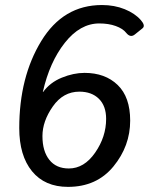

<svg xmlns="http://www.w3.org/2000/svg" viewBox="-20 -729 592 764"><path d="M56.6 -219.2Q56.6 -421.9 144 -565.4Q231.4 -709 385.7 -709Q435.5 -709 476.3 -692.4Q517.1 -675.8 540.5 -648.9Q559.6 -627 547.4 -616.7L517.1 -592.3Q499 -577.1 481.9 -598.6Q468.8 -615.2 440.4 -625.5Q412.1 -635.7 375 -635.7Q298.8 -635.7 238 -558.8Q177.2 -481.9 150.4 -362.8H151.4Q179.2 -400.9 225.8 -419.9Q272.5 -439 316.4 -439Q398.4 -439 448.2 -390.9Q498 -342.8 498 -249Q498 -147.9 431.4 -66.7Q364.7 14.6 250.5 14.6Q158.2 14.6 107.4 -47.6Q56.6 -109.9 56.6 -219.2ZM148.9 -187.5Q148.9 -127.4 176.3 -93Q203.6 -58.6 253.9 -58.6Q314.9 -58.6 358.6 -121.6Q402.3 -184.6 402.3 -255.9Q402.3 -307.6 373.5 -335.9Q344.7 -364.3 295.9 -364.3Q231.4 -364.3 190.2 -305.4Q148.9 -246.6 148.9 -187.5Z"/></svg>

Font: Istok
Style: Italic
Weight: 500
Italic angle: -13°
Designer: Andrey V. Panov
Foundry: Andrey V. Panov
Version: Version 1.0.3